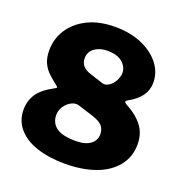

<svg xmlns="http://www.w3.org/2000/svg" viewBox="-135 -872 958 1003"><g transform="rotate(20 344.0 -371.0)"><path d="M338 -752Q420 -752 484 -725Q548 -698 585.5 -651Q623 -604 623 -545Q623 -504 599 -471Q575 -438 528 -413Q511 -404 527 -393Q577 -366 605 -338Q633 -310 644.5 -280Q656 -250 656 -215Q656 -144 614.5 -93Q573 -42 500.5 -16Q428 10 332 10Q245 10 177.5 -12Q110 -34 72 -77.5Q34 -121 34 -182Q34 -231 59 -269.5Q84 -308 150 -343Q158 -347 159 -350Q160 -353 152 -359Q128 -378 105 -398.5Q82 -419 68 -448Q54 -477 54 -519Q54 -583 87.5 -635.5Q121 -688 184.5 -720Q248 -752 338 -752ZM341 -621Q314 -621 291 -611.5Q268 -602 255 -585Q242 -568 242 -544Q242 -494 301 -476L372 -453Q386 -448 401 -454.5Q416 -461 428 -474.5Q440 -488 447 -505.5Q454 -523 454 -538Q454 -572 425 -596.5Q396 -621 341 -621ZM345 -121Q398 -121 426.5 -142Q455 -163 455 -198Q455 -223 440.5 -242Q426 -261 382 -275L300 -301Q285 -306 269 -301.5Q253 -297 238 -284.5Q223 -272 213.5 -253.5Q204 -235 204 -214Q204 -171 237 -146Q270 -121 345 -121Z"/></g></svg>

Font: Libre Franklin Thin ExtraBold
Style: Regular
Weight: 800
Version: Version 3.000